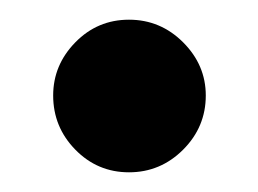

<svg xmlns="http://www.w3.org/2000/svg" viewBox="-20 -374 262 195"><path d="M111 -199Q143 -199 166 -222Q189 -245 189 -277Q189 -308 166 -331Q143 -354 111 -354Q79 -354 56.5 -331Q34 -308 34 -277Q34 -245 56.5 -222Q79 -199 111 -199Z"/></svg>

Font: Secuela Black
Style: Regular
Weight: 900
Designer: Fernando Haro
Foundry: deFharo
Version: Version 1.704